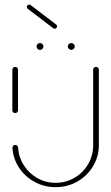

<svg xmlns="http://www.w3.org/2000/svg" viewBox="-20 -803 474 818"><path d="M44.8 -321.1Q39.6 -321.1 36.1 -324.6Q32.6 -328.1 32.6 -333V-506.3Q32.6 -511.1 36.1 -514.6Q39.6 -518.1 44.8 -518.1Q49.6 -518.1 53.1 -514.6Q56.7 -511.1 56.7 -506.3V-333Q56.7 -328.1 53.1 -324.6Q49.6 -321.1 44.8 -321.1ZM389.3 -518.1Q394.1 -518.1 397.6 -514.6Q401.1 -511.1 401.1 -506.3V-184.4Q401.1 -135.9 376.5 -94.8Q351.9 -53.7 309.6 -29.6Q267.4 -5.6 217 -5.6Q168.5 -5.6 127.4 -28Q86.3 -50.4 61.1 -88.7Q35.9 -127 33 -173Q32.6 -177.8 36.1 -181.7Q39.6 -185.6 44.8 -185.6Q49.6 -185.6 53.1 -182.4Q56.7 -179.3 57 -174.4Q59.6 -133 81.7 -98.5Q103.7 -64.1 139.4 -44.1Q175.2 -24.1 217 -24.1Q260.7 -24.1 297.4 -45.6Q334.1 -67 355.6 -103.9Q377 -140.7 377 -184.4V-506.3Q377 -511.1 380.6 -514.6Q384.1 -518.1 389.3 -518.1ZM268.9 -605.2Q268.9 -611.1 273.3 -615.4Q277.8 -619.6 283.7 -619.6Q289.6 -619.6 294.1 -615.4Q298.5 -611.1 298.5 -605.2Q298.5 -599.3 294.1 -594.8Q289.6 -590.4 283.7 -590.4Q277.8 -590.4 273.3 -594.8Q268.9 -599.3 268.9 -605.2ZM135.6 -605.2Q135.6 -611.1 140 -615.4Q144.4 -619.6 150.4 -619.6Q156.3 -619.6 160.7 -615.4Q165.2 -611.1 165.2 -605.2Q165.2 -599.3 160.7 -594.8Q156.3 -590.4 150.4 -590.4Q144.4 -590.4 140 -594.8Q135.6 -599.3 135.6 -605.2ZM94.1 -773.3Q94.1 -777.4 97 -780.4Q100 -783.3 104.4 -783.3Q107.8 -783.3 110.4 -781.5L219.3 -698.5Q223.3 -695.6 223.3 -690.7Q223.3 -686.7 220.4 -683.7Q217.4 -680.7 213 -680.7Q209.6 -680.7 207 -682.6L98.1 -765.6Q94.1 -768.5 94.1 -773.3Z"/></svg>

Font: 26F Galaxy Sans Thin
Style: Regular
Weight: 100
Designer: C₂₉H₂₅N₃O₅
Version: Version 1.100